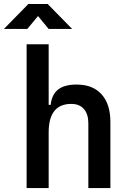

<svg xmlns="http://www.w3.org/2000/svg" viewBox="-56 -958 662 978"><path d="M394 0V-329.6Q394 -377 371.3 -402.8Q348.6 -428.7 307.1 -428.7Q191.9 -428.7 191.9 -283.7L161.6 -423.8H202.1Q207.5 -476.1 239.7 -501.7Q272 -527.3 334.5 -527.3Q416.5 -527.3 461.4 -477.5Q506.3 -427.7 506.3 -336.9V0ZM79.6 0V-732.4H191.9V0ZM-36.1 -810.5 88.4 -937.5H187L311.5 -810.5H191.9L117.2 -900.9H158.2L83 -810.5Z"/></svg>

Font: Cascadia Code Medium
Style: Regular
Weight: 500
Monospace: yes
Designer: Aaron Bell
Foundry: Saja Typeworks
Version: Version 2407.024